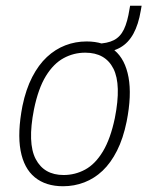

<svg xmlns="http://www.w3.org/2000/svg" viewBox="-20 -639 517 667"><path d="M199 8Q139 8 101 -23Q63 -54 51.5 -116Q40 -178 58 -271Q70 -329 92 -371.5Q114 -414 143 -441Q172 -468 207 -481.5Q242 -495 281 -495Q341 -495 378 -464Q415 -433 426.5 -370.5Q438 -308 420 -217Q408 -158 386.5 -115.5Q365 -73 336.5 -46Q308 -19 273 -5.5Q238 8 199 8ZM201 -31Q241 -31 276 -50Q311 -69 337.5 -113Q364 -157 379 -229Q402 -345 374 -400.5Q346 -456 276 -456Q236 -456 201 -437Q166 -418 139.5 -375Q113 -332 98 -259Q75 -142 104 -86.5Q133 -31 201 -31ZM328 -455 312 -467 316 -487Q353 -488 375.5 -499.5Q398 -511 410.5 -537Q423 -563 430 -608L432 -619H472L469 -602Q461 -554 443.5 -522Q426 -490 398 -474Q370 -458 328 -455Z"/></svg>

Font: Nunito Sans 10pt Condensed ExtraLight
Style: Italic
Weight: 250
Width: 3
Italic angle: -9°
Designer: Vernon Adams
Foundry: Vernon Adams
Version: Version 3.101;gftools[0.9.27]